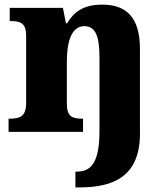

<svg xmlns="http://www.w3.org/2000/svg" viewBox="-20 -570 720 830"><path d="M306 240H327C477 240 585 187 585 8V-358C585 -493 528 -550 422 -550C338 -550 298 -516 270 -469H265L252 -536H22V-479H25C69 -479 93 -470 93 -415V-125C93 -66 66 -57 21 -57H17V0H339V-57H335C291 -57 269 -67 269 -122V-305C269 -385 287 -457 345 -457C395 -457 410 -408 410 -322V-4C410 131 375 172 312 172H306Z"/></svg>

Font: Noto Serif Myanmar ExtraBold
Style: Regular
Weight: 800
Designer: Ben Mitchell and the Monotype Design Team
Foundry: Monotype Imaging Inc.
Version: Version 2.106